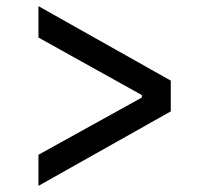

<svg xmlns="http://www.w3.org/2000/svg" viewBox="-20 -617 680 624"><path d="M105 -114 441 -300V-308L105 -495V-597L535 -355V-255L105 -13Z"/></svg>

Font: Writer Medium
Style: Regular
Weight: 500
Monospace: yes
Designer: Mike Abbink, Paul van der Laan, Pieter van Rosmalen
Foundry: Bold Monday
Version: Version 2.001 2020